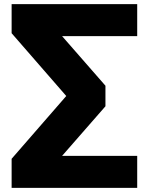

<svg xmlns="http://www.w3.org/2000/svg" viewBox="-20 -725 718 925"><path d="M36 180V40L324 -291V-234L36 -565V-705H641V-551H245V-590L488 -312V-213L245 65V26H641V180Z"/></svg>

Font: Nunito Sans 10pt SemiExpanded Black
Style: Regular
Weight: 900
Width: 6
Designer: Vernon Adams
Foundry: Vernon Adams
Version: Version 3.101;gftools[0.9.27]